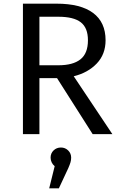

<svg xmlns="http://www.w3.org/2000/svg" viewBox="-20 -726 655 1039"><path d="M379 -313.3 588.2 0H481.5L288.7 -303.1H193.3V0H104.1V-706.2H285.6Q416.4 -706.2 483.8 -655.9Q551.3 -605.6 551.3 -508.2Q551.3 -432.3 503.6 -382.3Q455.9 -332.3 379 -313.3ZM295.9 -635.4H193.3V-372.8H295.9Q374.9 -372.8 415.4 -404.9Q455.9 -436.9 455.9 -508.2Q455.9 -575.4 417.2 -605.4Q378.5 -635.4 295.9 -635.4ZM365.1 127.2Q365.1 140 361.5 152.3Q357.9 164.6 349.7 183.6L298.5 293.3H246.2L275.9 173.3Q265.6 165.1 259.7 152.8Q253.8 140.5 253.8 127.2Q253.8 103.6 270 87.9Q286.2 72.3 309.7 72.3Q332.8 72.3 349 88.2Q365.1 104.1 365.1 127.2Z"/></svg>

Font: Fira Code Fixed
Style: Regular
Weight: 400
Monospace: yes
Designer: Carrois Corporate, Edenspiekermann AG, Nikita Prokopov
Foundry: Carrois Corporate, Edenspiekermann AG, Nikita Prokopov
Version: Version 5.002